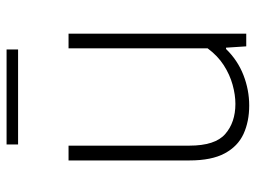

<svg xmlns="http://www.w3.org/2000/svg" viewBox="-117 -652 778 584"><g transform="rotate(-90 272.0 -360.0)"><path d="M243 9Q194.5 9 156.8 -8.2Q119 -25.5 97.5 -65.5Q76 -105.5 76 -172.5V-540.5H121V-173Q121 -94.5 156.5 -63.8Q192 -33 248 -33Q275.5 -33 306.2 -41.5Q337 -50 365.8 -68.5Q394.5 -87 417 -117.5V-540.5H461.5V0H423L419 -61.5H415Q380.5 -26 335.5 -8.5Q290.5 9 243 9ZM124.5 -694V-729H413.5V-694Z"/></g></svg>

Font: Encode Sans Condensed Thin ExtraLight
Style: Regular
Weight: 250
Version: Version 3.002